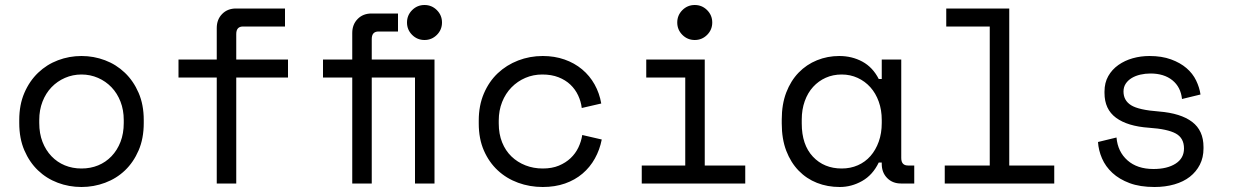

<svg xmlns="http://www.w3.org/2000/svg" viewBox="-20 -734 4936 768"><path d="M555 -242Q555 -180 534.5 -132.5Q514 -85 480 -52.5Q446 -20 400.5 -3Q355 14 306 14Q256 14 211 -3Q166 -20 132 -52.5Q98 -85 77.5 -132.5Q57 -180 57 -242V-254Q57 -315 77.5 -362.5Q98 -410 132.5 -443Q167 -476 212 -493Q257 -510 306 -510Q355 -510 400 -493Q445 -476 479.5 -443Q514 -410 534.5 -362.5Q555 -315 555 -254ZM306 -60Q342 -60 372.5 -72.5Q403 -85 426 -109Q449 -133 462 -166.5Q475 -200 475 -242V-254Q475 -294 462 -327.5Q449 -361 426 -385Q403 -409 372 -422.5Q341 -436 306 -436Q271 -436 240 -422.5Q209 -409 186 -385Q163 -361 150 -327.5Q137 -294 137 -254V-242Q137 -200 150 -166.5Q163 -133 186 -109Q209 -85 239.5 -72.5Q270 -60 306 -60Z M694 -496H847V-622Q847 -656 868.5 -678Q890 -700 924 -700H1120V-628H952Q925 -628 925 -598V-496H1132V-424H925V0H847V-424H694Z M1608 -644Q1608 -673 1628.5 -693.5Q1649 -714 1678 -714Q1707 -714 1727.5 -693.5Q1748 -673 1748 -644Q1748 -615 1727.5 -594.5Q1707 -574 1678 -574Q1649 -574 1628.5 -594.5Q1608 -615 1608 -644ZM1640 0V-424H1467V0H1389V-424H1272V-496H1389V-602Q1389 -636 1410.5 -658Q1432 -680 1466 -680H1572V-608H1494Q1467 -608 1467 -578V-496H1718V0Z M2387 -176Q2379 -135 2359.5 -100Q2340 -65 2310 -39.5Q2280 -14 2240 0Q2200 14 2151 14Q2099 14 2052.5 -3Q2006 -20 1971 -52.5Q1936 -85 1915.5 -132Q1895 -179 1895 -240V-252Q1895 -312 1915.5 -360Q1936 -408 1971 -441Q2006 -474 2052.5 -492Q2099 -510 2151 -510Q2198 -510 2238 -496Q2278 -482 2308.5 -456.5Q2339 -431 2358.5 -396Q2378 -361 2385 -320L2307 -302Q2304 -328 2292.5 -352.5Q2281 -377 2261.5 -395.5Q2242 -414 2214 -425Q2186 -436 2149 -436Q2113 -436 2081.5 -422.5Q2050 -409 2026 -384.5Q2002 -360 1988.5 -326Q1975 -292 1975 -252V-240Q1975 -198 1988.5 -164.5Q2002 -131 2026 -108Q2050 -85 2082 -72.5Q2114 -60 2151 -60Q2188 -60 2215.5 -71.5Q2243 -83 2262.5 -101.5Q2282 -120 2293.5 -144Q2305 -168 2309 -194Z M2689 -644Q2689 -673 2709.5 -693.5Q2730 -714 2759 -714Q2788 -714 2808.5 -693.5Q2829 -673 2829 -644Q2829 -615 2808.5 -594.5Q2788 -574 2759 -574Q2730 -574 2709.5 -594.5Q2689 -615 2689 -644ZM2547 -72H2721V-424H2565V-496H2799V-72H2961V0H2547Z M3507 -84H3495Q3471 -34 3428.5 -10Q3386 14 3339 14Q3290 14 3248 -2.5Q3206 -19 3174.5 -51.5Q3143 -84 3125 -131Q3107 -178 3107 -240V-256Q3107 -317 3125 -364Q3143 -411 3174.5 -443.5Q3206 -476 3248 -493Q3290 -510 3337 -510Q3388 -510 3429.5 -487.5Q3471 -465 3495 -418H3507V-496H3585V-102Q3585 -72 3612 -72H3637V0H3584Q3550 0 3528.5 -22Q3507 -44 3507 -78ZM3347 -60Q3382 -60 3411.5 -73Q3441 -86 3462 -110Q3483 -134 3495 -167.5Q3507 -201 3507 -242V-254Q3507 -294 3495 -327.5Q3483 -361 3461.5 -385Q3440 -409 3410.5 -422.5Q3381 -436 3347 -436Q3312 -436 3283 -423Q3254 -410 3232.5 -386.5Q3211 -363 3199 -329.5Q3187 -296 3187 -256V-240Q3187 -155 3231.5 -107.5Q3276 -60 3347 -60Z M3759 -72H3939V-628H3765V-700H4017V-72H4197V0H3759Z M4474 -368Q4474 -332 4504.5 -313Q4535 -294 4616 -288Q4703 -281 4748.5 -246.5Q4794 -212 4794 -146V-140Q4794 -104 4779.5 -75.5Q4765 -47 4739.5 -27Q4714 -7 4677.5 3.5Q4641 14 4598 14Q4540 14 4498.5 -1.5Q4457 -17 4429.5 -42.5Q4402 -68 4388 -100.5Q4374 -133 4372 -166L4446 -184Q4451 -127 4490 -92.5Q4529 -58 4594 -58Q4649 -58 4682.5 -79.5Q4716 -101 4716 -140Q4716 -182 4683 -200Q4650 -218 4576 -223Q4490 -229 4444 -263Q4398 -297 4398 -362V-368Q4398 -403 4413 -429.5Q4428 -456 4453.5 -474Q4479 -492 4511 -501Q4543 -510 4578 -510Q4627 -510 4664 -496.5Q4701 -483 4726 -461.5Q4751 -440 4764.5 -412Q4778 -384 4782 -356L4708 -338Q4703 -386 4669.5 -413Q4636 -440 4582 -440Q4561 -440 4541.5 -435.5Q4522 -431 4507 -422Q4492 -413 4483 -399.5Q4474 -386 4474 -368Z"/></svg>

Font: Space Mono
Style: Regular
Weight: 400
Monospace: yes
Designer: Colophon Foundry / Benjamin Critton
Foundry: Colophon Foundry
Version: Version 1.000;PS 1.003;hotconv 1.0.81;makeotf.lib2.5.63406